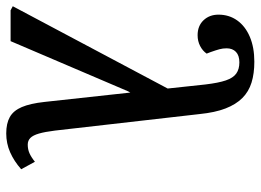

<svg xmlns="http://www.w3.org/2000/svg" viewBox="-151 -692 836 616"><g transform="rotate(90 267.0 -384.0)"><path d="M387 14Q355 14 334.5 2.5Q314 -9 302.5 -36Q291 -63 286 -109L256 -384L252 -377L91 0H-8L-21 -7L243 -504L230 -625Q225 -667 217 -690.5Q209 -714 195 -724Q181 -734 159 -734Q137 -734 125.5 -723Q114 -712 114 -693Q114 -681 117 -670Q120 -659 126 -642L131 -629Q122 -616 106.5 -608Q91 -600 72 -600Q42 -600 24 -619Q6 -638 6 -667Q6 -701 24.5 -727Q43 -753 77 -767.5Q111 -782 157 -782Q195 -782 224 -773Q253 -764 273.5 -743.5Q294 -723 307 -689.5Q320 -656 325 -606L378 -142Q382 -110 387.5 -91Q393 -72 401.5 -63.5Q410 -55 423 -55Q438 -55 450.5 -60.5Q463 -66 478 -78L502 -34Q476 -11 447.5 1.5Q419 14 387 14Z"/></g></svg>

Font: Literata Medium
Style: Italic
Weight: 500
Italic angle: -2°
Designer: Latin by Veronika Burian and Jose Scaglione. Greek by Irene Vlachou. Cyrillic by Vera Evstafieva
Foundry: TypeTogether
Version: Version 3.103;gftools[0.9.29]